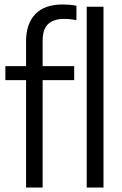

<svg xmlns="http://www.w3.org/2000/svg" viewBox="-20 -838 546 858"><path d="M96.5 0V-480H4V-542.5H96.5V-652.5Q96.5 -732.5 138 -775.2Q179.5 -818 259.5 -818Q273.5 -818 290.2 -816.8Q307 -815.5 321.5 -812V-748Q294.5 -753.5 266 -753.5Q219.5 -753.5 195 -730.5Q170.5 -707.5 170.5 -655.5V-542.5H311.5V-480H170.5V0ZM367.5 0V-808H442.5V0Z"/></svg>

Font: Encode Sans Condensed Condensed
Style: Regular
Weight: 400
Width: 3
Designer: Multiple Designers
Foundry: Impallari Type
Version: Version 3.000; ttfautohint (v1.8.3) -l 8 -r 50 -G 200 -x 14 